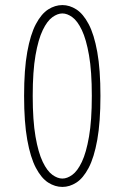

<svg xmlns="http://www.w3.org/2000/svg" viewBox="-20 -726 490 757"><path d="M226 11Q197 11 170 -6.2Q143 -23.5 121.5 -64.2Q100 -105 87.5 -174.5Q75 -244 75 -348Q75 -452 87.5 -521.2Q100 -590.5 121.5 -631Q143 -671.5 170 -688.8Q197 -706 226 -706Q254.5 -706 281.2 -688.8Q308 -671.5 329.5 -631Q351 -590.5 363.5 -521.2Q376 -452 376 -348Q376 -244 363.5 -174.5Q351 -105 329.5 -64.2Q308 -23.5 281.2 -6.2Q254.5 11 226 11ZM226 -22Q245 -22 265.2 -36.8Q285.5 -51.5 302.8 -87.8Q320 -124 331 -187.5Q342 -251 342 -348Q342 -445 331 -508Q320 -571 302.8 -607.2Q285.5 -643.5 265.2 -658.2Q245 -673 226 -673Q207 -673 186.5 -658.2Q166 -643.5 148.5 -607.2Q131 -571 120 -508Q109 -445 109 -348Q109 -251 120 -187.5Q131 -124 148.5 -87.8Q166 -51.5 186.5 -36.8Q207 -22 226 -22Z"/></svg>

Font: Trispace Condensed Thin
Style: Regular
Weight: 100
Width: 3
Designer: Tyler Finck
Foundry: Etcetera Type Company
Version: Version 1.210; ttfautohint (v1.8.3)